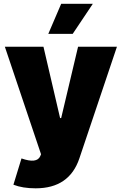

<svg xmlns="http://www.w3.org/2000/svg" viewBox="-20 -793 645 1017"><path d="M169 204.5Q99.8 204.5 51.1 185.4L93.8 46.2Q175.4 74.9 193.2 34.1L197.4 24.1L5.7 -545.5H210.2L298.3 -167.6H304L393.5 -545.5H599.4L400.6 45.5Q347.3 204.5 169 204.5ZM235.8 -613.6 304 -772.7H471.6L365.1 -613.6Z"/></svg>

Font: Karasuma Gothic
Style: Black
Weight: 900
Designer: Rasmus Andersson / Ryoko Nishizuka
Foundry: Genbu
Version: Version 1.00